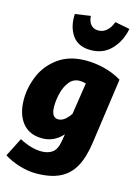

<svg xmlns="http://www.w3.org/2000/svg" viewBox="-156 -921 883 1229"><g transform="rotate(15 286.0 -306.5)"><path d="M571 -491 510 -58Q496 43 461.5 105Q427 167 365.5 197Q304 227 207 227Q157 227 100 210Q43 193 -3 164L60 40Q139 82 206 82Q251 82 279.5 60.5Q308 39 317 -21L324 -63Q268 0 189 0Q103 0 57.5 -57.5Q12 -115 12 -211Q12 -290 44.5 -368.5Q77 -447 150 -500.5Q223 -554 335 -554Q394 -554 456 -538.5Q518 -523 571 -491ZM211 -218Q211 -144 257 -144Q298 -144 337 -202L369 -412Q346 -418 328 -418Q286 -418 260 -385.5Q234 -353 222.5 -307Q211 -261 211 -218ZM186 -823 288 -838Q290 -802 308 -781Q326 -760 357 -760Q389 -760 413 -781.5Q437 -803 450 -840L548 -821Q532 -738 479 -682Q426 -626 343 -626Q259 -626 220 -682.5Q181 -739 186 -823Z"/></g></svg>

Font: Fira Sans Black
Style: Italic
Weight: 900
Italic angle: -8°
Designer: Carrois Corporate & Edenspiekermann AG
Foundry: Carrois Corporate GbR & Edenspiekermann AG
Version: Version 4.203